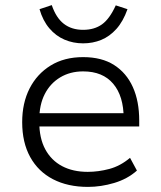

<svg xmlns="http://www.w3.org/2000/svg" viewBox="-20 -725 631 753"><path d="M325 8Q246 8 188 -22Q130 -52 98.5 -109Q67 -166 67 -246Q67 -321 96 -378Q125 -435 178.5 -468Q232 -501 306 -501Q379 -501 427.5 -470Q476 -439 501 -383.5Q526 -328 526 -252V-229H116V-281H486L465 -261Q465 -348 424 -396.5Q383 -445 306 -445Q255 -445 216 -421.5Q177 -398 155.5 -356Q134 -314 134 -255V-247Q134 -183 157.5 -139.5Q181 -96 223.5 -73.5Q266 -51 324 -51Q366 -51 409 -62.5Q452 -74 490 -106L517 -56Q480 -23 428 -7.5Q376 8 325 8ZM306 -555Q267 -555 233 -569.5Q199 -584 173.5 -614Q148 -644 135 -689L183 -705Q200 -655 230.5 -631.5Q261 -608 306 -608Q350 -608 380 -629.5Q410 -651 434 -704L480 -689Q463 -641 436.5 -611.5Q410 -582 377 -568.5Q344 -555 306 -555Z"/></svg>

Font: Nunito Sans 8pt Light
Style: Regular
Weight: 300
Version: Version 3.101;gftools[0.9.27]